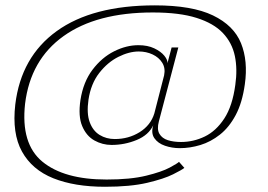

<svg xmlns="http://www.w3.org/2000/svg" viewBox="-20 -689 1000 716"><path d="M371.5 7.5Q258 7.5 178.8 -24.2Q99.5 -56 62 -123.8Q24.5 -191.5 37 -299.5Q58.5 -477 191.5 -573Q324.5 -669 557.5 -669Q696.5 -669 774.2 -631.5Q852 -594 878.8 -527.8Q905.5 -461.5 893 -374.5Q883.5 -306 859 -260Q834.5 -214 800.2 -187Q766 -160 727.2 -148.2Q688.5 -136.5 650.5 -136.5Q621.5 -136.5 595.2 -145.5Q569 -154.5 555.8 -173.5Q542.5 -192.5 551.5 -222Q534.5 -185.5 489.8 -167Q445 -148.5 396 -148.5Q362 -148.5 332 -165.2Q302 -182 286.5 -218.8Q271 -255.5 280 -316Q290.5 -383.5 325 -429Q359.5 -474.5 405.2 -497.5Q451 -520.5 496 -520.5Q530.5 -520.5 555.2 -508.8Q580 -497 592.8 -481.2Q605.5 -465.5 604.5 -453.5L620 -512H645L572.5 -236.5Q564.5 -207 574.5 -190Q584.5 -173 606 -166.2Q627.5 -159.5 655 -159.5Q701.5 -159.5 743.8 -180Q786 -200.5 816.5 -247.2Q847 -294 857.5 -372.5Q866 -431 855.8 -480.2Q845.5 -529.5 811.2 -565.8Q777 -602 713.2 -622.2Q649.5 -642.5 550 -642.5Q340 -642.5 216.8 -554.2Q93.5 -466 73.5 -302Q57 -153 138 -86.2Q219 -19.5 377.5 -19.5Q467 -19.5 525 -33.8Q583 -48 612.8 -64Q642.5 -80 647.5 -85.5L667.5 -63Q659.5 -56 625.5 -39Q591.5 -22 528.8 -7.2Q466 7.5 371.5 7.5ZM408 -170.5Q459.5 -170.5 500.8 -196.2Q542 -222 555.5 -266L592 -408Q597.5 -435 585 -455Q572.5 -475 549 -486Q525.5 -497 497.5 -497Q461.5 -497 421.5 -477Q381.5 -457 350.2 -417Q319 -377 310 -317.5Q302.5 -266 314.5 -233.5Q326.5 -201 351.5 -185.8Q376.5 -170.5 408 -170.5Z"/></svg>

Font: Anybody ExtraExpanded ExtraLight
Style: Italic
Weight: 200
Width: 8
Italic angle: -10°
Designer: Tyler Finck
Foundry: Etcetera Type Company
Version: Version 1.010; ttfautohint (v1.8.3) -l 8 -r 50 -G 200 -x 14 